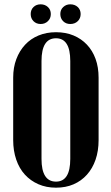

<svg xmlns="http://www.w3.org/2000/svg" viewBox="-20 -858 515 888"><path d="M41 -499Q41 -546 55.5 -584.5Q70 -623 96 -651Q122 -679 158.5 -694Q195 -709 239 -709Q284 -709 320 -694Q356 -679 382 -651.5Q408 -624 422 -585.5Q436 -547 436 -499V-210Q436 -160 422 -119.5Q408 -79 382 -50Q356 -21 320 -5.5Q284 10 239 10Q194 10 157.5 -6Q121 -22 95 -50.5Q69 -79 55 -120Q41 -161 41 -210ZM172 -123Q172 -18 239 -18Q305 -18 305 -123V-576Q305 -681 239 -681Q172 -681 172 -576ZM122 -793Q122 -813 135 -825.5Q148 -838 168 -838Q188 -838 201.5 -825.5Q215 -813 215 -793Q215 -773 201.5 -760Q188 -747 168 -747Q148 -747 135 -760Q122 -773 122 -793ZM259 -793Q259 -813 272.5 -825.5Q286 -838 305 -838Q326 -838 339.5 -825.5Q353 -813 353 -793Q353 -773 339.5 -760Q326 -747 305 -747Q285 -747 272 -760Q259 -773 259 -793Z"/></svg>

Font: Moniqa Black Heading
Style: Regular
Weight: 900
Designer: Rajesh Rajput
Foundry: Rajesh Rajput
Version: Version 1.000